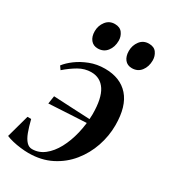

<svg xmlns="http://www.w3.org/2000/svg" viewBox="-189 -806 796 904"><g transform="rotate(30 209.5 -354.0)"><path d="M229 -513.5Q312.5 -513.5 358.2 -461.8Q404 -410 404 -307Q404 -248.5 384.8 -192Q365.5 -135.5 328.5 -89.8Q291.5 -44 237.5 -16.5Q183.5 11 114 11Q94.5 11 71.5 8.2Q48.5 5.5 27.5 0.5Q6.5 -4.5 -8.5 -11L25.5 -134.5H45.5Q55 -96.5 65.2 -69.2Q75.5 -42 88.8 -27.8Q102 -13.5 119.5 -13.5Q156 -13.5 186 -37Q216 -60.5 237.8 -100.8Q259.5 -141 271.8 -192.2Q284 -243.5 285 -298Q285 -384.5 258 -425.8Q231 -467 181.5 -467Q146 -467 114 -448.5Q82 -430 50.5 -402.5L37.5 -421Q54 -442.5 82.2 -463.5Q110.5 -484.5 148 -499Q185.5 -513.5 229 -513.5ZM79 -238 85.5 -281Q144 -278 195.2 -275.5Q246.5 -273 311 -270L309.5 -250.5Q249.5 -247.5 194.5 -244.5Q139.5 -241.5 79 -238ZM150.5 -578.5Q126 -578.5 112 -596Q98 -613.5 98 -642Q98 -672.5 116 -695.8Q134 -719 164 -719Q192 -719 205.2 -700.8Q218.5 -682.5 218.5 -659.5Q218.5 -625 200.2 -601.8Q182 -578.5 150.5 -578.5ZM336 -578.5Q311 -578.5 297.2 -596Q283.5 -613.5 283.5 -642Q283.5 -672.5 301.2 -695.8Q319 -719 349.5 -719Q377.5 -719 390.5 -700.8Q403.5 -682.5 403.5 -659.5Q403.5 -625 385.5 -601.8Q367.5 -578.5 336 -578.5Z"/></g></svg>

Font: Merriweather 144pt Medium
Style: Italic
Weight: 500
Italic angle: -7.8°
Version: Version 2.101